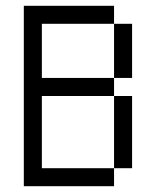

<svg xmlns="http://www.w3.org/2000/svg" viewBox="-20 -645 540 665"><path d="M62.5 -625Q62.5 -625 62.5 0H375V-62.5H125Q125 -62.5 125 -312.5H375Q375 -312.5 375 -62.5H437.5Q437.5 -62.5 437.5 -312.5H375V-375H125V-562.5H375V-375H437.5V-562.5H375V-625Z"/></svg>

Font: Unifont
Style: Regular
Weight: 500
Version: Version 13.0.05